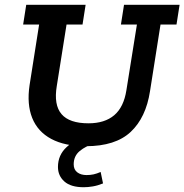

<svg xmlns="http://www.w3.org/2000/svg" viewBox="-20 -603 773 805"><path d="M340 10Q252 10 195 -20.5Q138 -51 115 -108.5Q92 -166 104 -246L144 -500H77L90 -583H339L326 -500H259L218 -242Q205 -163 238 -124.5Q271 -86 351 -86Q419 -86 459 -120Q499 -154 510 -225L554 -500H487L500 -583H733L720 -500H653L609 -221Q592 -110 528 -50Q464 10 340 10ZM331 182Q277 182 250 158Q223 134 223 97Q223 47 259.5 13.5Q296 -20 348 -32L374 0Q340 9 314.5 30Q289 51 289 86Q289 108 304 119.5Q319 131 343 131Q359 131 372.5 128Q386 125 402 118L412 166Q390 175 369.5 178.5Q349 182 331 182Z"/></svg>

Font: Rokkitt SemiBold
Style: Italic
Weight: 600
Italic angle: -9°
Designer: Vernon Adams
Foundry: Vernon Adams
Version: Version 3.103